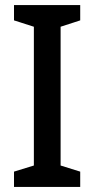

<svg xmlns="http://www.w3.org/2000/svg" viewBox="-20 -827 371 754"><path d="M295 -93V-153L218 -177V-722L295 -747V-807H35V-747L113 -722V-177L35 -153V-93Z"/></svg>

Font: Noto Sans Kannada UI SemiCondensed Medium
Style: Regular
Weight: 500
Width: 4
Designer: Jelle Bosma - Monotype Design Team
Foundry: Monotype Imaging Inc.
Version: Version 2.005